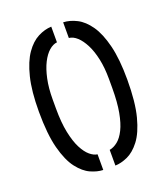

<svg xmlns="http://www.w3.org/2000/svg" viewBox="-130 -790 763 880"><g transform="rotate(-20 251.5 -349.5)"><path d="M281.2 0V-76.4Q302.2 -80.2 321.5 -95.8Q340.8 -111.4 356 -141.9Q371.2 -172.4 380.2 -221Q389.2 -269.6 389.2 -339V-383.2Q389.2 -437 379.9 -480.5Q370.6 -524 354.8 -554.8Q339 -585.6 320 -603Q301 -620.4 280.6 -622.4V-698.8Q313.2 -697.6 346.3 -680.6Q379.4 -663.6 406.7 -624.5Q434 -585.4 450.6 -518.5Q467.2 -451.6 467.2 -351.8Q467.2 -241.8 449.1 -172.8Q431 -103.8 402.2 -66.5Q373.4 -29.2 341.2 -14.9Q309 -0.6 281.2 0ZM222 0Q194.2 -0.6 162 -14.9Q129.8 -29.2 101 -66.5Q72.2 -103.8 54.1 -172.8Q36 -241.8 36 -351.8Q36 -451.6 52.6 -518.5Q69.2 -585.4 96.5 -624.5Q123.8 -663.6 156.9 -680.6Q190 -697.6 222.6 -698.8V-622.4Q202.8 -620.4 183.5 -603.6Q164.2 -586.8 148.7 -556.3Q133.2 -525.8 123.9 -482Q114.6 -438.2 114.6 -383.2V-339Q114.6 -270.2 124.8 -221Q135 -171.8 151.1 -140.7Q167.2 -109.6 185.9 -94Q204.6 -78.4 222 -76.4Z"/></g></svg>

Font: Stick No Bills ExtraLight
Style: Regular
Weight: 200
Designer: Kosala Senevirathne, Siva Puranthara, Lasantha Premarathna, Tharique Azeez
Foundry: mooniak
Version: Version 2.000